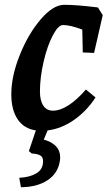

<svg xmlns="http://www.w3.org/2000/svg" viewBox="-20 -531 465 798"><path d="M159 139Q159 121 146.5 114.5Q134 108 112 107L100 97L129 11Q80 4 53.5 -35Q27 -74 27 -139Q27 -215 62.5 -303Q98 -391 149.5 -451Q201 -511 247 -511Q299 -511 387 -500L407 -468L371 -311L324 -313L322 -408Q272 -427 242 -427Q222 -427 199 -383Q176 -339 161 -273.5Q146 -208 146 -151Q146 -113 160 -92Q174 -71 200 -71Q230 -71 265 -93.5Q300 -116 337 -159L377 -126Q340 -69 287.5 -32.5Q235 4 178 11L162 49Q230 69 230 122Q230 132 229 137Q221 190 177 218.5Q133 247 67 247L60 208Q103 206 131 189.5Q159 173 159 139Z"/></svg>

Font: Andada Pro
Style: Bold Italic
Weight: 700
Italic angle: -7°
Designer: Carolina Giovagnoli
Foundry: Huerta Tipografica
Version: Version 3.005; ttfautohint (v1.8.4)